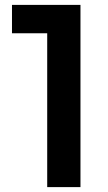

<svg xmlns="http://www.w3.org/2000/svg" viewBox="-20 -765 443 785"><path d="M309 0V-745H29V-629H173V0Z"/></svg>

Font: Plus Jakarta Sans
Style: Bold
Weight: 700
Designer: Gumpita Rahayu
Foundry: Tokotype
Version: Version 2.071;gftools[0.9.30]